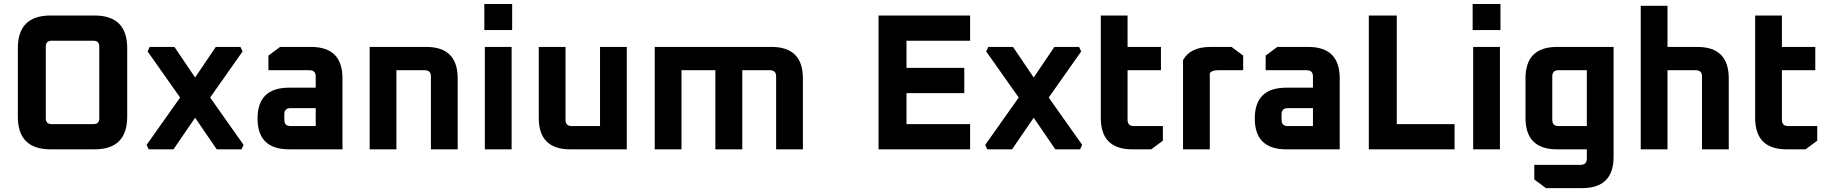

<svg xmlns="http://www.w3.org/2000/svg" viewBox="-20 -770 9426 990"><path d="M72 -168.4V-521.6Q72 -690 240.4 -690H467.5Q635.9 -690 635.9 -521.6V-168.4Q635.9 0 467.5 0H240.4Q72 0 72 -168.4ZM216.1 -159.9Q216.1 -130.1 246.1 -130.1H462.1Q491.9 -130.1 491.9 -159.9V-530.1Q491.9 -559.9 462.1 -559.9H246.1Q216.1 -559.9 216.1 -530.1Z M736 -23 908.7 -267 740.9 -505 752 -528H879.4L986 -370.5L1092.6 -528H1219.9L1231 -505L1063.5 -267L1236 -23L1225.1 0H1097.5L986 -162.9L874.4 0H747Z M1470.3 0Q1308 0 1308 -159Q1308 -317.9 1470.3 -317.9H1607.9V-375.9Q1607.9 -407.9 1575.9 -407.9H1364V-483.3L1424 -528H1584.1Q1745.9 -528 1745.9 -365.9V0ZM1446 -152.1Q1446 -120 1478.1 -120H1607.9V-212.4H1478.1Q1446 -212.4 1446 -180.3Z M1886 0V-528H2178.1Q2339.9 -528 2339.9 -365.9V0H2201.9V-375.9Q2201.9 -407.9 2169.9 -407.9H2024V0Z M2477.3 -615V-749.5H2620.8V-615ZM2480 0V-528H2618V0Z M2758 -162.1V-528H2896V-152.1Q2896 -120 2928.1 -120H3073.9V-528H3211.9V0H2920.1Q2758 0 2758 -162.1Z M3356 0V-528H3958.1Q4119.9 -528 4119.9 -365.9V0H3981.9V-375.9Q3981.9 -407.9 3949.9 -407.9H3807.4V0H3668.6V-407.9H3494V0Z M4510 0V-690H4982.1V-559.9H4654.1V-420H4952.1V-289.9H4654.1V-130.1H4982.1V0Z M5060 -23 5232.7 -267 5064.9 -505 5076 -528H5203.4L5310 -370.5L5416.6 -528H5543.9L5555 -505L5387.5 -267L5560 -23L5549.1 0H5421.5L5310 -162.9L5198.4 0H5071Z M5656 -162.1V-690H5794V-528H5966.1V-407.9H5794V-152.1Q5794 -120 5826.1 -120H5976.1V-44.6L5916.1 0H5818.1Q5656 0 5656 -162.1Z M6080 0V-460Q6117.1 -528 6222.1 -528H6330.1L6390.1 -483.3V-407.9H6259Q6228.8 -407.9 6218 -393.1V0Z M6612.3 0Q6450 0 6450 -159Q6450 -317.9 6612.3 -317.9H6749.9V-375.9Q6749.9 -407.9 6717.9 -407.9H6506V-483.3L6566 -528H6726.1Q6887.9 -528 6887.9 -365.9V0ZM6588 -152.1Q6588 -120 6620.1 -120H6749.9V-212.4H6620.1Q6588 -212.4 6588 -180.3Z M7038 0V-690H7182.1V-130.1H7480.1V0Z M7573.3 -615V-749.5H7716.8V-615ZM7576 0V-528H7714V0Z M7845.9 -162.1V-365.9Q7845.9 -528 8008 -528H8300.1V37.9Q8300.1 200 8138 200H7951.3L7891.3 155.4V80H8130Q8162.1 80 8162.1 47.9V0H8008Q7845.9 0 7845.9 -162.1ZM7983.9 -152.1Q7983.9 -120 8016 -120H8162.1V-407.9H8016Q7983.9 -407.9 7983.9 -375.9Z M8440 0V-740H8578V-528H8732.1Q8893.9 -528 8893.9 -365.9V0H8755.9V-375.9Q8755.9 -407.9 8723.9 -407.9H8578V0Z M9030 -162.1V-690H9168V-528H9340.1V-407.9H9168V-152.1Q9168 -120 9200.1 -120H9350.1V-44.6L9290.1 0H9192.1Q9030 0 9030 -162.1Z"/></svg>

Font: Oxanium ExtraLight
Style: Regular
Weight: 200
Designer: Severin Meyer
Version: Version 2.000